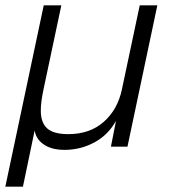

<svg xmlns="http://www.w3.org/2000/svg" viewBox="-21 -550 641 720"><path d="M-1 150 143 -530H209L142 -214Q132 -167 132 -135Q132 -90 156 -68.5Q180 -47 235 -47Q316 -47 368 -93Q420 -139 436 -214L503 -530H569L457 0H395L414 -97Q385 -44 333 -16Q281 12 221 12Q173 12 143.5 -8Q114 -28 109 -61L65 150Z"/></svg>

Font: Geist Mono Light
Style: Italic
Weight: 300
Italic angle: -12°
Monospace: yes
Designer: Basement.studio, Andrés Briganti, Mateo Zaragoza
Foundry: Basement.studio, Vercel, Andrés Briganti, Guido Ferreyra, Mateo Zaragoza
Version: Version 1.500; ttfautohint (v1.8.4.7-5d5b)